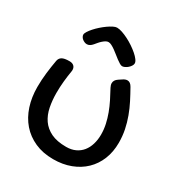

<svg xmlns="http://www.w3.org/2000/svg" viewBox="-180 -833 937 1006"><g transform="rotate(30 288.5 -330.5)"><path d="M45.9 -401.9Q48.8 -418.9 62.5 -427.5Q76.2 -436 107.9 -436Q125 -436 134.5 -427.2Q144 -418.5 144 -402.8Q144 -400.4 143.6 -398.4Q143.1 -396.5 143.1 -394Q137.7 -362.3 134.3 -328.1Q130.9 -293.9 130.9 -258.8Q130.9 -213.4 138.9 -173.1Q147 -132.8 167.7 -102.8Q188.5 -72.8 224.4 -55.4Q260.3 -38.1 315.9 -38.1Q347.2 -38.1 371.1 -49.3Q395 -60.5 410.9 -80.3Q426.8 -100.1 434.8 -127Q442.9 -153.8 442.9 -185.1Q442.9 -216.3 436.3 -246.6Q429.7 -276.9 418.7 -306.4Q407.7 -335.9 393.3 -364.7Q378.9 -393.6 362.8 -422.9Q356 -436 356 -446.8Q356 -465.8 376 -479L396 -492.2Q409.2 -501 420.9 -501Q439 -501 451.2 -479Q469.7 -446.3 486.8 -412.8Q503.9 -379.4 516.8 -344.2Q529.8 -309.1 537.4 -271.7Q544.9 -234.4 544.9 -194.8Q544.9 -139.6 526.6 -94.2Q508.3 -48.8 474.6 -16.4Q440.9 16.1 393.8 33.9Q346.7 51.8 289.1 51.8Q226.6 51.8 178 30Q129.4 8.3 96.2 -30Q63 -68.4 45.9 -120.8Q28.8 -173.3 28.8 -234.9Q28.8 -277.8 33.9 -321Q39.1 -364.3 45.9 -401.9ZM173.8 -576.7Q166.5 -567.9 158.2 -563Q149.9 -558.1 141.1 -558.1Q133.3 -558.1 126 -561.3Q118.7 -564.5 112.8 -569.3Q106.9 -574.2 103.5 -580.6Q100.1 -586.9 100.1 -592.8Q100.1 -600.6 107.7 -612.5Q115.2 -624.5 127.2 -637.9Q139.2 -651.4 154.1 -664.6Q168.9 -677.7 184.1 -688.5Q199.2 -699.2 212.9 -706.1Q226.6 -712.9 235.8 -712.9Q249.5 -712.9 267.6 -706.8Q285.6 -700.7 304.9 -690.9Q324.2 -681.2 342.8 -668.7Q361.3 -656.2 376.2 -643.3Q391.1 -630.4 400.1 -618.2Q409.2 -606 409.2 -596.7Q409.2 -588.9 403.8 -580.6Q398.4 -572.3 390.9 -565.7Q383.3 -559.1 374.5 -554.9Q365.7 -550.8 358.9 -550.8Q352.1 -550.8 342.8 -556.4Q333.5 -562 322.5 -570.1Q311.5 -578.1 299.8 -587.9Q288.1 -597.7 276.6 -605.7Q265.1 -613.8 254.4 -619.4Q243.7 -625 234.9 -625Q227.1 -625 219 -620.4Q210.9 -615.7 202.9 -608.6Q194.8 -601.6 187.5 -593Q180.2 -584.5 173.8 -576.7Z"/></g></svg>

Font: Gochi Hand
Style: Regular
Weight: 400
Designer: Juan Pablo del Peral
Foundry: Juan Pablo del Peral
Version: Version 1.001